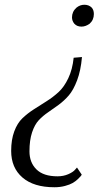

<svg xmlns="http://www.w3.org/2000/svg" viewBox="-20 -528 451 808"><path d="M304 177 324 207Q323 209 320.5 212.5Q318 216 308 225.5Q298 235 286 242Q274 249 253.5 254.5Q233 260 209 260Q122 260 74.5 219Q27 178 27 107Q27 60 40 25Q53 -10 74.5 -30.5Q96 -51 122.5 -68Q149 -85 176 -102Q203 -119 226.5 -140.5Q250 -162 267.5 -199Q285 -236 290 -285L325 -288Q320 -231 304.5 -190Q289 -149 269.5 -126.5Q250 -104 227 -87Q204 -70 182.5 -55.5Q161 -41 143.5 -22.5Q126 -4 115 29Q104 62 104 109Q104 156 133.5 185Q163 214 222 214Q247 214 267.5 205Q288 196 296 186ZM302 -496Q317 -508 335 -508Q354 -508 366 -496Q375 -486 375 -469Q375 -444 357 -428Q340 -416 323 -416Q304 -416 293 -428Q283 -440 283 -455Q283 -479 302 -496Z"/></svg>

Font: ArsenalItalic
Style: Italic
Weight: 400
Italic angle: -9°
Designer: Andrij Shevchenko
Foundry: Stairsfor.com
Version: Version 1.000